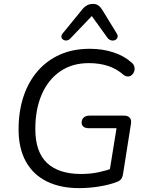

<svg xmlns="http://www.w3.org/2000/svg" viewBox="-20 -967 766 996"><path d="M390.6 8.9Q293.1 8.9 222.6 -26Q152 -60.9 114.2 -129.1Q76.4 -197.2 76.4 -295.6Q76.4 -388.8 101.6 -465.3Q126.8 -541.9 174.9 -597.7Q223 -653.5 291 -683.7Q359 -713.9 445.7 -713.9Q509.9 -713.9 565.8 -696.2Q621.8 -678.5 660.2 -644.6Q673.3 -634.7 676.6 -622Q680 -609.3 676.5 -597.9Q673.1 -586.5 664.8 -578.8Q656.5 -571.1 644.8 -570.2Q633.1 -569.3 619.5 -579.7Q583.9 -611.2 539.1 -625.4Q494.3 -639.6 440.8 -639.6Q354.4 -639.6 292.3 -596.8Q230.1 -554.1 196.7 -477.3Q163.2 -400.4 163.2 -297.9Q163.2 -179.2 223.7 -121.8Q284.3 -64.5 400.1 -64.5Q449.1 -64.5 490.3 -73.3Q531.6 -82.1 569.2 -95.7L544.2 -52.9L584.5 -301.9H440.5Q423.5 -301.9 413.5 -309.5Q403.5 -317 403.5 -330.2Q403.5 -348.2 414.7 -357.7Q425.9 -367.2 444.4 -367.2H623.8Q643.3 -367.2 653 -356.3Q662.8 -345.3 659.4 -325.3L618.2 -64.1Q615.8 -48 608.8 -38.5Q601.7 -29.1 587.7 -23.7Q549.3 -8.7 496.3 0.1Q443.2 8.9 390.6 8.9ZM344.9 -767.3Q336 -758.1 325.8 -757.1Q315.5 -756.1 308 -761.2Q300.4 -766.3 298.7 -774.8Q297 -783.4 305.3 -793.7L404.8 -915.8Q417.5 -931.5 431 -939.1Q444.4 -946.7 462.5 -946.7Q479.6 -946.7 491.1 -938.1Q502.5 -929.6 512.3 -913L585.1 -794.1Q592.9 -782.4 589.5 -772.9Q586 -763.3 577 -759.2Q568 -755.1 556.8 -757.6Q545.5 -760.1 537.2 -771.3L456.2 -883.8Z"/></svg>

Font: Nunito ExtraLight
Style: Italic
Weight: 200
Italic angle: -9°
Designer: Vernon Adams
Foundry: Vernon Adams
Version: Version 3.602